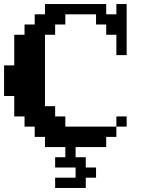

<svg xmlns="http://www.w3.org/2000/svg" viewBox="-20 -720 690 940"><path d="M250 100.1V49.8H299.8V0H200.2V-49.8H149.9V-100.1H100.1V-149.9H49.8V-250H0V-399.9H49.8V-549.8H100.1V-600.1H149.9V-649.9H200.2V-700.2H500V-649.9H549.8V-700.2H600.1V-450.2H549.8V-549.8H500V-600.1H450.2V-649.9H299.8V-600.1H250V-549.8H200.2V-200.2H250V-149.9H299.8V-100.1H549.8V-49.8H500V0H350.1V49.8H399.9V100.1H450.2V149.9H399.9V200.2H250V149.9H350.1V100.1ZM600.1 -100.1H549.8V-149.9H600.1Z"/></svg>

Font: Redaction 50
Style: Bold
Weight: 700
Designer: Jeremy Mickel / Forest Young
Foundry: MCKL
Version: Version 2.001;hotconv 1.0.113;makeotfexe 2.5.65598 DEVELOPME